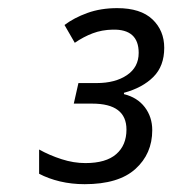

<svg xmlns="http://www.w3.org/2000/svg" viewBox="-20 -874 434 484"><path d="M193.4 -409.7Q160.6 -409.7 131.1 -416.7Q101.6 -423.8 78.6 -436V-497.1Q105 -482.4 135.3 -472.7Q165.5 -462.9 195.3 -462.9Q247.1 -462.9 272.9 -485.4Q298.8 -507.8 298.8 -547.4Q298.8 -612.8 212.4 -612.8H166L177.7 -664.6H223.6Q270.5 -664.6 300 -684.6Q329.6 -704.6 329.6 -740.7Q329.6 -800.8 264.2 -799.3Q236.8 -798.8 213.6 -790Q190.4 -781.2 168.5 -766.1L142.6 -811Q166.5 -829.1 200.2 -841.3Q233.9 -853.5 275.4 -853.5Q334.5 -853.5 364.3 -825.2Q394 -796.9 394 -753.4Q394 -707.5 366.7 -680.2Q339.4 -652.8 292.5 -640.1V-636.7Q326.2 -628.4 345 -603.8Q363.8 -579.1 363.8 -545.9Q363.8 -486.3 321.3 -448Q278.8 -409.7 193.4 -409.7Z"/></svg>

Font: Open Sans
Style: Italic
Weight: 400
Italic angle: -12°
Designer: Monotype Design Team
Foundry: Monotype Imaging Inc.
Version: Version 3.000; ttfautohint (v1.8.4)